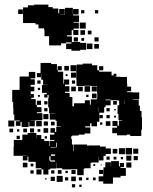

<svg xmlns="http://www.w3.org/2000/svg" viewBox="-20 -797 663 833"><path d="M134 -697H80V-765H101V-774H128V-777H190V-766H209V-760H233V-739H237V-758H261V-734H242V-733H261V-734H262V-763H296V-734H297V-730H323V-702H299V-699H322V-673H299V-667H320V-645H298V-666H291V-644H271V-639H292V-615H328V-611H354V-581H328V-577H290V-584H267V-608H290V-613H266V-609H245V-600H193V-640H173V-668H171V-674H147V-691H134ZM297 -758H321V-734H297ZM59 -756H79V-736H59ZM332 -753H346V-739H332ZM392 -753H406V-739H392ZM326 -699H352V-673H326ZM329 -666H349V-646H329ZM361 -664H377V-648H361ZM318 -635V-617H300V-635ZM390 -635H408V-617H390ZM345 -632V-620H333V-632ZM357 -608H381V-584H357ZM389 -606H409V-586H389ZM594 -288H596V-234H593V-207H545V-213H530V-210H488V-219H467V-243H488V-250H468V-272H490V-252H496V-274H510V-276H494V-302H490V-340H497V-361H489V-362H460V-365H438V-362H460V-340H438V-332H432V-308H411V-269H401V-249H377V-262H371V-249H350V-244H372V-218H347V-213H321V-209H294V-206H289V-194H292V-170H298V-141H300V-170H358V-165H364V-166H414V-161H439V-153H461V-129H439V-121H429V-101H409V-116H408V-92H379V-91H373V-67H346V-64H343V-37H315V-63H288V-62H250V-67H225V-91H224V-66H198V-62H190V-40H168V-62H160V-67H135V-94H132V-95H103V-118H99V-101H79V-121H96V-122H79V-121H39V-161H40V-190H77V-213H100V-220H138V-197H139V-211H159V-194H172V-185H193V-163H195V-185H216V-189H197V-213H216V-221H199V-241H219V-224H224V-246H244V-248H226V-273H221V-278H196V-304H219V-305H193V-331H189V-371H191V-385H186V-374H172V-388H183V-394H162V-428H183V-429H167V-451H159V-478H158V-462H140V-480H156V-524H202V-519H227V-493H230V-510H248V-492H231V-486H254V-457H255V-434H258V-452H280V-430H262V-423H281V-399H262V-394H282V-376H294V-336H301V-349H348V-362H370V-343H374V-366H400V-370H402V-393H401V-424H372V-425H346V-424H312V-453H311V-488H286V-514H312V-489H313V-517H339V-521H379V-514H402V-492H410V-486H464V-470H473V-477H485V-465H478V-464H502V-463H531V-434H532V-421H549V-401H532V-397H555V-396H584V-366H556V-364H582V-339H587V-316H594ZM259 -511H279V-491H259ZM410 -510H428V-492H410ZM49 -271H66V-274H42V-300H38V-329H37V-355H33V-407H65V-465H105V-485H133V-457H113V-453H131V-429H113V-421H129V-401H113V-389H127V-373H116V-367H135V-342H140V-332H160V-310H140V-306H164V-276H136V-274H112V-273H131V-249H107V-268H104V-246H74V-268H69V-251H49ZM288 -482H310V-460H288ZM273 -475V-467H265V-475ZM142 -448H156V-434H142ZM292 -434V-448H306V-434ZM347 -423H371V-399H347ZM378 -422H400V-400H378ZM309 -401H289V-421H309ZM319 -401V-421H339V-401ZM144 -416H154V-406H144ZM399 -391V-371H379V-391ZM111 -387H110V-378H111ZM364 -386V-376H354V-386ZM153 -385V-377H145V-385ZM522 -346V-361H521V-346ZM140 -360H158V-342H140ZM471 -359H487V-343H471ZM172 -358H186V-344H172ZM405 -313H406V-332H405ZM186 -314H172V-328H186ZM442 -328H456V-314H442ZM476 -318V-324H482V-318ZM190 -280H168V-302H190ZM412 -298H426V-284H412ZM456 -284H442V-298H456ZM483 -287H475V-295H483ZM16 -274H42V-248H16ZM137 -273H161V-249H137ZM459 -251H439V-271H459ZM170 -252V-270H188V-252ZM201 -253V-269H217V-253ZM424 -266V-256H414V-266ZM169 -241H189V-221H169ZM128 -240V-222H110V-240ZM37 -223H21V-239H37ZM97 -239V-223H81V-239ZM155 -237V-225H143V-237ZM54 -226V-236H64V-226ZM66 -194H52V-208H66ZM184 -206V-196H174V-206ZM223 -158H226V-178H223ZM201 -155H222V-157H201ZM553 -127H525V-155H553ZM496 -154H522V-128H496ZM580 -130H558V-152H580ZM469 -151H489V-131H469ZM219 -127H201V-121H219ZM550 -100H528V-122H550ZM578 -102H560V-120H578ZM194 -119V-100H198V-96H219V-101H199V-119ZM442 -104V-118H456V-104ZM485 -117V-105H473V-117ZM514 -116V-106H504V-116ZM518 -72H503V-68H526V-34H503V-27H470V0H428V-10H408V-32H428V-42H429V-71H437V-93H461V-75H462V-98H496V-75H500V-90H518ZM550 -70H528V-92H550ZM99 -71H79V-91H99ZM113 -75V-87H125V-75ZM385 -77V-85H393V-77ZM417 -79V-83H421V-79ZM160 -40H138V-62H160ZM290 -42V-60H308V-42ZM410 -42V-60H428V-42ZM231 -43V-59H247V-43ZM126 -44H112V-58H126ZM202 -44V-58H216V-44ZM264 -46V-56H274V-46ZM252 -8H226V-34H252ZM309 -11H289V-31H309ZM218 -12H200V-30H218ZM276 -14H262V-28H276ZM336 -14H322V-28H336ZM395 -15H383V-27H395ZM364 -16H354V-26H364ZM182 -18H176V-24H182ZM306 16H292V2H306ZM334 14H324V4H334Z"/></svg>

Font: Rubik-Storm
Style: Regular
Weight: 400
Designer: NaN (generative design), Hubert & Fischer (Rubik source font outlines)
Foundry: NaN, Hubert & Fischer
Version: Version 1.000